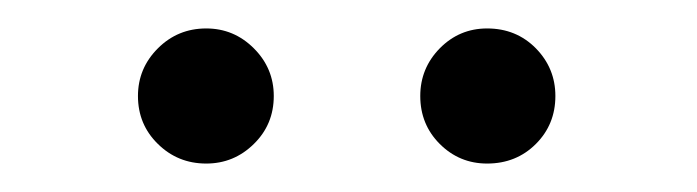

<svg xmlns="http://www.w3.org/2000/svg" viewBox="-20 -710 490 135"><path d="M125 -595Q144.5 -595 158.5 -608.8Q172.5 -622.5 172.5 -642.5Q172.5 -662 158.5 -676Q144.5 -690 125 -690Q105 -690 91 -676Q77 -662 77 -642.5Q77 -622.5 91 -608.8Q105 -595 125 -595ZM322.5 -595Q343 -595 356.8 -608.8Q370.5 -622.5 370.5 -642.5Q370.5 -662 356.8 -676Q343 -690 322.5 -690Q303 -690 289.2 -676Q275.5 -662 275.5 -642.5Q275.5 -622.5 289.2 -608.8Q303 -595 322.5 -595Z"/></svg>

Font: Anybody Thin
Style: Bold
Weight: 700
Version: Version 1.113;gftools[0.9.25]